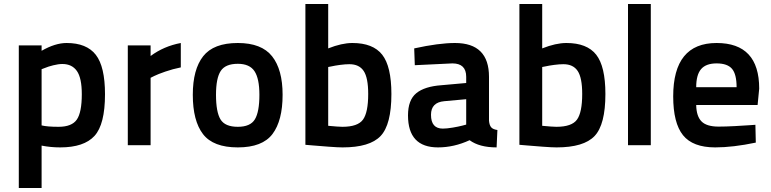

<svg xmlns="http://www.w3.org/2000/svg" viewBox="-20 -726 3853 960"><path d="M74 214V-499H188V-472Q256 -511 313 -511Q413 -511 459 -452Q505 -393 505 -255Q505 -104 452.5 -46.5Q400 11 281 11Q233 11 188 2V214ZM292 -406Q272 -406 246 -399.5Q220 -393 204 -386L188 -380V-99Q216 -92 273 -92Q339 -92 364 -128Q389 -164 389 -255Q389 -336 364.5 -371Q340 -406 292 -406Z M619 0V-499H733V-446Q799 -495 884 -511V-389Q844 -381 806.5 -368Q769 -355 751 -346L733 -337V0Z M1169 -511Q1288 -511 1340.5 -444.5Q1393 -378 1393 -252Q1393 -123 1342.5 -56Q1292 11 1169 11Q1046 11 995 -55.5Q944 -122 944 -252Q944 -379 996 -445Q1048 -511 1169 -511ZM1169 -92Q1232 -92 1254.5 -129.5Q1277 -167 1277 -252Q1277 -333 1252.5 -370Q1228 -407 1169 -407Q1107 -407 1083.5 -371Q1060 -335 1060 -252Q1060 -166 1082.5 -129Q1105 -92 1169 -92Z M1742 -511Q1845 -511 1891 -452.5Q1937 -394 1937 -256Q1937 -103 1883 -46Q1829 11 1693 11Q1670 11 1623.5 7.5Q1577 4 1542 1L1507 -2V-706H1621V-484Q1689 -511 1742 -511ZM1692 -92Q1769 -92 1795 -128Q1821 -164 1821 -256Q1821 -337 1798.5 -371Q1776 -405 1727 -405Q1707 -405 1680.5 -401.5Q1654 -398 1637 -394L1621 -391V-97Q1673 -92 1692 -92Z M2425 -342V-122Q2427 -100 2436 -89.5Q2445 -79 2467 -76L2463 11Q2377 11 2328 -25Q2250 11 2170 11Q2020 11 2020 -149Q2020 -226 2061.5 -260Q2103 -294 2188 -300L2311 -311V-342Q2311 -409 2242 -409L2054 -400L2051 -484Q2174 -511 2255 -511Q2425 -511 2425 -342ZM2311 -230 2201 -220Q2135 -214 2135 -152Q2135 -83 2194 -83Q2214 -83 2243.5 -88Q2273 -93 2292 -98L2311 -103Z M2812 -511Q2915 -511 2961 -452.5Q3007 -394 3007 -256Q3007 -103 2953 -46Q2899 11 2763 11Q2740 11 2693.5 7.5Q2647 4 2612 1L2577 -2V-706H2691V-484Q2759 -511 2812 -511ZM2762 -92Q2839 -92 2865 -128Q2891 -164 2891 -256Q2891 -337 2868.5 -371Q2846 -405 2797 -405Q2777 -405 2750.5 -401.5Q2724 -398 2707 -394L2691 -391V-97Q2743 -92 2762 -92Z M3120 0V-706H3234V0Z M3573 -93Q3608 -93 3654 -95.5Q3700 -98 3728 -100L3757 -102L3759 -13Q3645 11 3556 11Q3444 11 3395 -50Q3346 -111 3346 -244Q3346 -511 3563 -511Q3776 -511 3776 -283L3768 -201H3461Q3462 -145 3487.5 -119Q3513 -93 3573 -93ZM3461 -290H3663Q3663 -355 3640 -382Q3617 -409 3563 -409Q3510 -409 3485.5 -380.5Q3461 -352 3461 -290Z"/></svg>

Font: TypoPRO Titillium Text
Style: 800 wt
Weight: 800
Designer: Accademia di Belle Arti di Urbino and others
Foundry: Accademia di Belle Arti di Urbino and others.
Version: Version 25.000